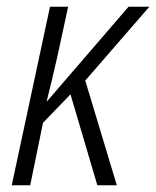

<svg xmlns="http://www.w3.org/2000/svg" viewBox="-20 -552 465 572"><path d="M15 0H70L108 -186L190 -271L270 0H328L234 -312L425 -532H363L120 -250H119Q127 -282 135 -315Q143 -348 151 -384L183 -532H129Z"/></svg>

Font: Noto Sans Display SemiCondensed Light
Style: Italic
Weight: 300
Width: 4
Italic angle: -12°
Designer: Monotype Design Team
Foundry: Monotype Imaging Inc.
Version: Version 1.900